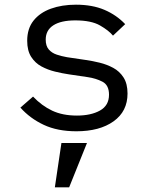

<svg xmlns="http://www.w3.org/2000/svg" viewBox="-20 -548 640 819"><path d="M306 12Q225 12 166.5 -15.5Q108 -43 67 -89L121 -136Q158 -97 202.5 -76Q247 -55 308 -55Q368 -55 406.5 -76.5Q445 -98 445 -144Q445 -185 417 -199.5Q389 -214 354 -219L273 -231Q246 -235 215 -242.5Q184 -250 157 -264.5Q130 -279 113 -305.5Q96 -332 96 -374Q96 -426 123 -460Q150 -494 197 -511Q244 -528 304 -528Q374 -528 425.5 -506Q477 -484 514 -445L462 -396Q444 -418 406.5 -439.5Q369 -461 301 -461Q240 -461 207.5 -440Q175 -419 175 -379Q175 -352 188 -337Q201 -322 222 -315Q243 -308 266 -304L347 -292Q375 -288 405.5 -280.5Q436 -273 463 -258.5Q490 -244 507 -217.5Q524 -191 524 -149Q524 -73 464.5 -30.5Q405 12 306 12ZM242 62H351L275 251H214Z"/></svg>

Font: Lilex Nerd Font
Style: Regular
Weight: 400
Designer: Mike Abbink, Paul van der Laan, Pieter van Rosmalen, Mikhael Khrustik
Foundry: Mikhael Khrustik
Version: Version 2.400; ttfautohint (v1.8.4.7-5d5b);Nerd Fonts 3.3.0